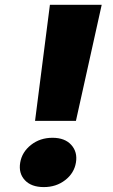

<svg xmlns="http://www.w3.org/2000/svg" viewBox="-20 -761 463 789"><path d="M124 -264.2 185.1 -741.2H397.9L292 -264.2ZM160.2 7.8Q108.4 7.8 82 -20.8Q55.7 -49.3 63 -92.8Q70.3 -136.2 107.4 -165.5Q144.5 -194.8 195.8 -194.8Q246.6 -194.8 272.9 -165.5Q299.3 -136.2 292 -92.8Q284.7 -49.3 247.8 -20.8Q210.9 7.8 160.2 7.8Z"/></svg>

Font: Poppins ExtraBold
Style: Italic
Weight: 800
Italic angle: -10°
Designer: Ninad Kale (Devanagari), Jonny Pinhorn (Latin)
Foundry: Indian Type Foundry
Version: Version 3.200;PS 1.000;hotconv 16.6.54;makeotf.lib2.5.65590